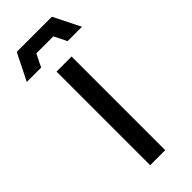

<svg xmlns="http://www.w3.org/2000/svg" viewBox="-311 -775 812 812"><g transform="rotate(-45 95.0 -369.0)"><path d="M50 0V-560H140V0ZM16 -618H-70L-10 -738H200L260 -618H174L146 -675H44Z"/></g></svg>

Font: Tektur SemiCondensed
Style: Regular
Weight: 400
Width: 4
Designer: Adam Jagosz
Foundry: Adam Jagosz
Version: Version 1.005;gftools[0.9.30]